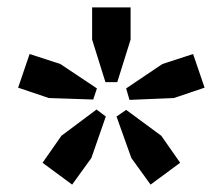

<svg xmlns="http://www.w3.org/2000/svg" viewBox="-20 -799 602 519"><path d="M229 -779V-692L265 -577H297L333 -692V-779ZM29 -562 112 -534 232 -530 242 -560 143 -626 60 -653ZM175 -300 227 -372 266 -484 241 -503 146 -432 95 -359ZM467 -359 416 -432 321 -502 295 -484 335 -372 387 -300ZM502 -653 419 -626 321 -560 330 -529 450 -534 533 -562Z"/></svg>

Font: Glegoo
Style: Bold
Weight: 700
Version: Version 2.0.1; ttfautohint (v0.9) -r 48 -G 60